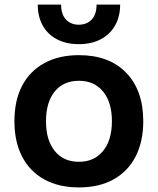

<svg xmlns="http://www.w3.org/2000/svg" viewBox="-20 -807 690 839"><path d="M325 12Q237 12 173.5 -23Q110 -58 76.5 -123Q43 -188 43 -277Q43 -368 76.5 -432Q110 -496 173.5 -531Q237 -566 325 -566Q457 -566 531.5 -489Q606 -412 606 -277Q606 -188 572.5 -123Q539 -58 476 -23Q413 12 325 12ZM325 -100Q392 -100 430.5 -147.5Q469 -195 469 -277Q469 -360 430.5 -407Q392 -454 325 -454Q257 -454 219 -407Q181 -360 181 -277Q181 -195 219 -147.5Q257 -100 325 -100ZM324 -614Q270 -614 229.5 -635Q189 -656 167 -695Q145 -734 145 -787H247Q247 -744 268.5 -721.5Q290 -699 324 -699Q359 -699 380.5 -721.5Q402 -744 402 -787H505Q505 -734 482.5 -695Q460 -656 419.5 -635Q379 -614 324 -614Z"/></svg>

Font: Azeret Mono Thin SemiBold
Style: Regular
Weight: 600
Version: Version 1.002